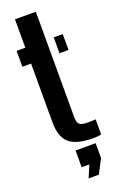

<svg xmlns="http://www.w3.org/2000/svg" viewBox="-184 -818 676 1080"><g transform="rotate(-20 153.5 -278.5)"><path d="M10.7 -505.1V-600H62.9V-770H187.7V-138.2Q187.7 -108.5 199.6 -96.4Q211.5 -84.3 250.4 -84.3Q262.6 -84.3 273.2 -84.9Q283.7 -85.5 296.9 -86V4.1Q286.7 6.8 274.8 8Q262.9 9.1 250 9.1Q148.9 9.1 105.9 -28.5Q62.9 -66.1 62.9 -152V-505.1ZM232.9 -505.1V-600H286.9V-505.1ZM145.9 212.6 177.1 140H130.8V40H251V128.4L207.4 212.6Z"/></g></svg>

Font: Big Shoulders Stencil Thin
Style: Regular
Weight: 100
Designer: Patric King
Foundry: XO Type Co
Version: Version 2.001